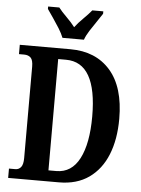

<svg xmlns="http://www.w3.org/2000/svg" viewBox="-61 -978 752 1026"><g transform="rotate(5 315.0 -465.5)"><path d="M22 0V-50H56Q75 -50 86.5 -64.5Q98 -79 98 -113V-603Q98 -639 85 -651.5Q72 -664 50 -664H22V-714H294Q430 -714 508 -625Q586 -536 586 -366Q586 -256 553 -174Q520 -92 455 -46Q390 0 294 0ZM275 -59Q357 -59 399 -140Q441 -221 441 -366Q441 -656 275 -656H233V-59ZM246 -771Q237 -794 220.5 -820.5Q204 -847 186 -873Q168 -899 155 -918V-931H215Q231 -910 258 -883.5Q285 -857 303 -833Q321 -857 348 -883.5Q375 -910 392 -931H451V-918Q439 -899 421 -873Q403 -847 386 -820.5Q369 -794 361 -771Z"/></g></svg>

Font: Noto Serif Hebrew ExtraCondensed
Style: Bold
Weight: 700
Width: 2
Designer: Monotype Design Team
Foundry: Monotype Imaging Inc.
Version: Version 2.004; ttfautohint (v1.8.4.7-5d5b)